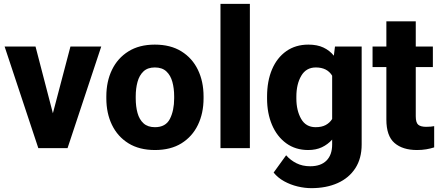

<svg xmlns="http://www.w3.org/2000/svg" viewBox="-20 -770 2292 998"><path d="M164.6 -528.3 254.9 -181.2 346.2 -528.3H506.3L331.1 0H179.2L3.9 -528.3Z M532.7 -258.8V-269Q532.7 -346.2 562 -407Q591.3 -467.8 647.5 -502.9Q703.6 -538.1 784.7 -538.1Q866.7 -538.1 923.1 -502.9Q979.5 -467.8 1008.8 -407Q1038.1 -346.2 1038.1 -269V-258.8Q1038.1 -181.6 1008.8 -120.8Q979.5 -60.1 923.3 -25.1Q867.2 9.8 785.6 9.8Q704.1 9.8 647.7 -25.1Q591.3 -60.1 562 -120.8Q532.7 -181.6 532.7 -258.8ZM685.5 -269V-258.8Q685.5 -216.8 694.8 -182.9Q704.1 -148.9 726.1 -128.9Q748 -108.9 785.6 -108.9Q841.3 -108.9 863.3 -152.3Q885.3 -195.8 885.3 -258.8V-269Q885.3 -310.1 876 -344.2Q866.7 -378.4 844.7 -398.9Q822.8 -419.4 784.7 -419.4Q747.6 -419.4 725.8 -398.9Q704.1 -378.4 694.8 -344.2Q685.5 -310.1 685.5 -269Z M1278.8 -750V0H1126V-750Z M1368.2 -257.8V-268.1Q1368.2 -348.6 1394 -409.4Q1419.9 -470.2 1468.3 -504.2Q1516.6 -538.1 1583 -538.1Q1628.9 -538.1 1661.1 -522.9Q1693.4 -507.8 1715.3 -480.5L1721.2 -528.3H1859.9V-19Q1859.9 53.7 1826.9 104.5Q1793.9 155.3 1735.1 181.6Q1676.3 208 1598.1 208Q1564 208 1527.1 199.2Q1490.2 190.4 1457.3 172.4Q1424.3 154.3 1402.3 127L1467.3 37.1Q1489.3 62.5 1520.8 78.4Q1552.2 94.2 1592.3 94.2Q1647.5 94.2 1677 64.7Q1706.5 35.2 1706.5 -19V-44.4Q1683.6 -19 1653.1 -4.6Q1622.6 9.8 1582 9.8Q1516.1 9.8 1468 -25.1Q1419.9 -60.1 1394 -120.6Q1368.2 -181.2 1368.2 -257.8ZM1520.5 -268.1V-257.8Q1520.5 -195.8 1545.2 -152.3Q1569.8 -108.9 1620.6 -108.9Q1651.9 -108.9 1672.9 -120.1Q1693.8 -131.3 1706.5 -151.4V-376.5Q1680.7 -419.4 1621.6 -419.4Q1571.3 -419.4 1545.9 -376Q1520.5 -332.5 1520.5 -268.1Z M2230 -528.3V-421.4H2141.1V-165.5Q2141.1 -132.8 2153.8 -121.8Q2166.5 -110.8 2195.3 -110.8Q2209 -110.8 2219 -111.8Q2229 -112.8 2236.8 -114.3V-3.9Q2217.3 2.4 2195.3 6.1Q2173.3 9.8 2147.5 9.8Q2072.8 9.8 2030.5 -26.9Q1988.3 -63.5 1988.3 -148.4V-421.4H1916.5V-528.3H1988.3V-659.2H2141.1V-528.3Z"/></svg>

Font: Vazirmatn UI FD ExtraBold
Style: Regular
Weight: 800
Designer: Saber Rastikerdar
Foundry: Saber Rastikerdar
Version: Version 33.003